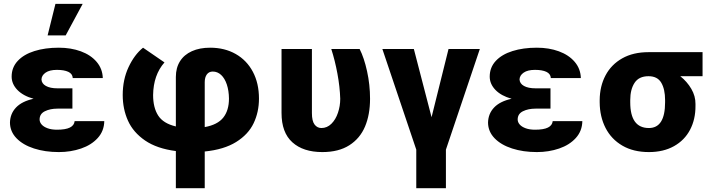

<svg xmlns="http://www.w3.org/2000/svg" viewBox="-20 -787 3762 1006"><path d="M155.8 -269.5Q101.1 -284.7 71 -315.9Q41 -347.2 41 -385.7Q41 -433.6 72.8 -467.8Q104.5 -502 160.4 -519.5Q216.3 -537.1 288.1 -537.1Q351.6 -537.1 403.6 -518.1Q455.6 -499 486.3 -462.9Q517.1 -426.8 518.6 -377.9H361.3Q359.9 -400.4 337.9 -410.6Q315.9 -420.9 278.3 -420.9Q239.7 -420.9 219 -406.5Q198.2 -392.1 197.3 -371.1Q198.2 -349.1 220.5 -336.7Q242.7 -324.2 281.2 -324.2H359.4V-217.8H281.2Q242.7 -217.8 215.1 -204.1Q187.5 -190.4 187.5 -161.1Q187.5 -147 198 -134.8Q208.5 -122.6 229.2 -115Q250 -107.4 278.3 -107.4Q323.7 -107.4 346.2 -118.7Q368.7 -129.9 371.1 -152.3H526.4Q525.4 -100.6 492.2 -64Q459 -27.3 404.8 -8.8Q350.6 9.8 288.1 9.8Q216.3 9.8 158.2 -9Q100.1 -27.8 66.4 -62.7Q32.7 -97.7 32.2 -144.5Q33.2 -191.4 64.2 -223.9Q95.2 -256.3 155.8 -269.5ZM270.5 -766.6H413.1L324.2 -601.6H229.5Z M1081.1 -537.1Q1156.7 -537.1 1214.8 -504.2Q1272.9 -471.2 1304.9 -410.9Q1336.9 -350.6 1336.9 -270.5Q1336.9 -199.7 1308.8 -141.1Q1280.8 -82.5 1217.3 -43Q1153.8 -3.4 1052.7 6.8V199.2H901.4V4.4Q802.2 -8.3 740.2 -50.8Q678.2 -93.3 650.6 -154.5Q623 -215.8 623 -289.1Q623 -370.1 653.6 -435.3Q684.1 -500.5 729.5 -537.1L841.8 -460Q783.7 -394 782.2 -289.1Q782.2 -223.1 808.8 -181.6Q835.4 -140.1 901.4 -124.5V-383.8Q901.4 -431.6 923.1 -466.1Q944.8 -500.5 985.4 -518.8Q1025.9 -537.1 1081.1 -537.1ZM1179.7 -270.5Q1179.2 -312 1168.5 -344.2Q1157.7 -376.5 1138.7 -394.3Q1119.6 -412.1 1094.7 -412.1Q1074.7 -412.1 1063.7 -397Q1052.7 -381.8 1052.7 -356.4V-121.1Q1120.1 -133.3 1149.9 -170.9Q1179.7 -208.5 1179.7 -270.5Z M1614.3 -530.3V-194.3Q1614.3 -152.8 1628.2 -134.5Q1642.1 -116.2 1664.1 -116.2Q1693.8 -116.2 1716.3 -138.4Q1738.8 -160.6 1750.7 -196Q1762.7 -231.4 1762.7 -269.5Q1760.7 -332.5 1748 -400.9Q1735.4 -469.2 1715.8 -530.3H1864.3Q1887.7 -484.4 1903.3 -413.6Q1918.9 -342.8 1918.9 -269.5Q1918.9 -186.5 1892.6 -124Q1866.2 -61.5 1810.3 -25.9Q1754.4 9.8 1668.9 9.8Q1568.8 9.8 1512 -41.3Q1455.1 -92.3 1455.1 -195.3V-530.3Z M2148.4 -530.3 2241.2 -172.9 2330.1 -530.3H2494.1L2316.4 -2.9V199.2H2161.1V-2.9L1983.4 -530.3Z M2660.6 -269.5Q2606 -284.7 2575.9 -315.9Q2545.9 -347.2 2545.9 -385.7Q2545.9 -433.6 2577.6 -467.8Q2609.4 -502 2665.3 -519.5Q2721.2 -537.1 2793 -537.1Q2856.4 -537.1 2908.4 -518.1Q2960.4 -499 2991.2 -462.9Q3022 -426.8 3023.4 -377.9H2866.2Q2864.7 -400.4 2842.8 -410.6Q2820.8 -420.9 2783.2 -420.9Q2744.6 -420.9 2723.9 -406.5Q2703.1 -392.1 2702.1 -371.1Q2703.1 -349.1 2725.3 -336.7Q2747.6 -324.2 2786.1 -324.2H2864.3V-217.8H2786.1Q2747.6 -217.8 2720 -204.1Q2692.4 -190.4 2692.4 -161.1Q2692.4 -147 2702.9 -134.8Q2713.4 -122.6 2734.1 -115Q2754.9 -107.4 2783.2 -107.4Q2828.6 -107.4 2851.1 -118.7Q2873.5 -129.9 2876 -152.3H3031.2Q3030.3 -100.6 2997.1 -64Q2963.9 -27.3 2909.7 -8.8Q2855.5 9.8 2793 9.8Q2721.2 9.8 2663.1 -9Q2605 -27.8 2571.3 -62.7Q2537.6 -97.7 2537.1 -144.5Q2538.1 -191.4 2569.1 -223.9Q2600.1 -256.3 2660.6 -269.5Z M3377.9 -513.7H3661.1V-387.7H3544.4Q3580.1 -359.4 3602.3 -321.3Q3624.5 -283.2 3624 -242.2V-232.4Q3624.5 -162.1 3595.7 -107.2Q3566.9 -52.2 3511.5 -21.2Q3456.1 9.8 3379.9 9.8Q3298.8 9.8 3241 -23.9Q3183.1 -57.6 3152.8 -116.7Q3122.6 -175.8 3122.1 -251V-262.7Q3122.6 -335 3152.6 -391.8Q3182.6 -448.7 3240 -481.2Q3297.4 -513.7 3377.9 -513.7ZM3379.9 -116.2Q3464.8 -116.2 3464.8 -251V-262.7Q3464.8 -319.3 3444.8 -353.5Q3424.8 -387.7 3377.9 -387.7Q3327.6 -387.7 3304.9 -353Q3282.2 -318.4 3282.2 -262.7V-251Q3282.2 -116.2 3379.9 -116.2Z"/></svg>

Font: Pretendard JP ExtraBold
Style: Regular
Weight: 800
Designer: Base glyphs from Inter by Rasmus Andersson; Hangeul glyphs from Noto Sans CJK(Source Han Sans) by Jang Soo-young and Kan
Foundry: Kil Hyung-jin
Version: Version 1.309